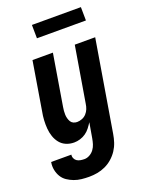

<svg xmlns="http://www.w3.org/2000/svg" viewBox="-184 -796 854 1105"><g transform="rotate(-20 243.0 -244.0)"><path d="M166 223Q143 223 119.5 220.5Q96 218 74.5 210Q53 202 34.5 189.5Q16 177 4.5 158Q-7 139 -11.5 116Q-16 93 -12 70V68H112Q110 80 115 91Q120 102 129.5 108Q139 114 151 116Q163 118 175 118Q191 118 207 109Q223 100 233.5 85.5Q244 71 249 54.5Q254 38 257 21L273 -72Q263 -56 251 -40.5Q239 -25 223 -14Q207 -3 188.5 2.5Q170 8 152 8Q126 8 103.5 -1.5Q81 -11 66 -29.5Q51 -48 43 -71.5Q35 -95 33 -120.5Q31 -146 32.5 -172Q34 -198 39 -223L88 -520H213L161 -206Q159 -195 158 -183Q157 -171 157.5 -159.5Q158 -148 161 -137Q164 -126 169.5 -116.5Q175 -107 185.5 -102Q196 -97 208 -97Q223 -97 238.5 -103Q254 -109 265 -121Q276 -133 282 -148Q288 -163 290 -179L347 -520H472L379 38Q375 63 367 87.5Q359 112 344.5 134Q330 156 309.5 174Q289 192 265 203Q241 214 216 218.5Q191 223 166 223ZM155 -629 154 -711H454L455 -629Z"/></g></svg>

Font: Iosevka Term Curly Extrabold
Style: Italic
Weight: 800
Italic angle: -9°
Designer: Belleve Invis
Foundry: Belleve Invis
Version: Version 32.3.0